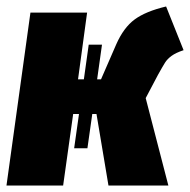

<svg xmlns="http://www.w3.org/2000/svg" viewBox="-23 -573 587 593"><path d="M427 -270 497 0H312L275 -221H262L247 -115H206L221 -221H203L172 0H-3L71 -534H246L218 -328H236L251 -435H292L277 -328H289L336 -436Q359 -488 393 -513Q427 -538 490 -553L544 -418Q520 -410 507 -400.5Q494 -391 487 -380Q480 -369 465 -342Z"/></svg>

Font: Fira Sans Condensed Black
Style: Italic
Weight: 900
Width: 3
Italic angle: -8°
Designer: Carrois Corporate & Edenspiekermann AG
Foundry: Carrois Corporate GbR & Edenspiekermann AG
Version: Version 4.203